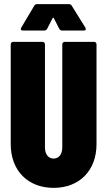

<svg xmlns="http://www.w3.org/2000/svg" viewBox="-20 -903 520 931"><path d="M91 -755H195C201 -755 206 -758 209 -764L235 -815C237 -818 239 -818 241 -815L267 -764C270 -758 275 -755 281 -755H386C392 -755 396 -757 396 -762C396 -764 395 -766 394 -769L328 -875C325 -881 320 -883 314 -883H160C154 -883 149 -881 146 -875L83 -769C78 -760 82 -755 91 -755ZM240 8C365 8 448 -76 448 -204V-688C448 -695 443 -700 436 -700H294C287 -700 282 -695 282 -688V-188C282 -156 266 -134 240 -134C214 -134 198 -156 198 -188V-688C198 -695 193 -700 186 -700H44C37 -700 32 -695 32 -688V-204C32 -76 115 8 240 8Z"/></svg>

Font: Barlow Condensed ExtraBold
Style: Regular
Weight: 800
Width: 3
Designer: Jeremy Tribby
Foundry: Tribby Type
Version: Version 1.422;hotconv 1.0.109;makeotfexe 2.5.65596